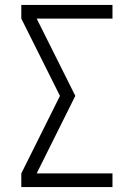

<svg xmlns="http://www.w3.org/2000/svg" viewBox="-20 -755 540 775"><path d="M66 0V-55L222 -368L66 -680V-735H434V-680H128L284 -368L128 -55H434V0Z"/></svg>

Font: Iosevka Light
Style: Regular
Weight: 300
Monospace: yes
Designer: Belleve Invis
Foundry: Belleve Invis
Version: Version 32.5.0; ttfautohint (v1.8.4)